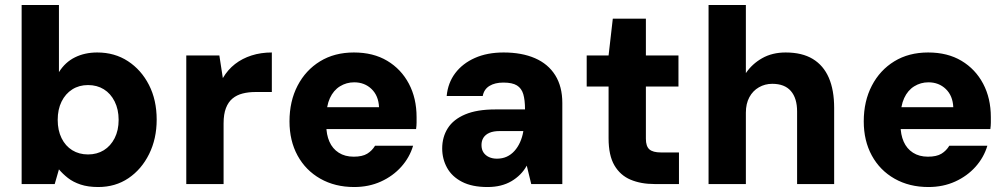

<svg xmlns="http://www.w3.org/2000/svg" viewBox="-20 -740 4052 772"><path d="M375 12Q334 12 304 2Q274 -8 253 -24.5Q232 -41 217 -59L200 0H67V-720H217V-450Q242 -490 281.5 -509.5Q321 -529 371 -529Q441 -529 494.5 -494Q548 -459 579 -398.5Q610 -338 610 -259Q610 -182 579.5 -120.5Q549 -59 496.5 -23.5Q444 12 375 12ZM334 -119Q370 -119 397.5 -136Q425 -153 441 -184.5Q457 -216 457 -258Q457 -300 441 -332Q425 -364 397.5 -381Q370 -398 334 -398Q298 -398 270.5 -380.5Q243 -363 227.5 -331.5Q212 -300 212 -258Q212 -216 227.5 -184.5Q243 -153 270.5 -136Q298 -119 334 -119Z M729 0V-517H862L876 -426Q896 -460 925 -482.5Q954 -505 991.5 -517Q1029 -529 1073 -529V-370H1006Q979 -370 955.5 -364Q932 -358 915 -344Q898 -330 888.5 -305.5Q879 -281 879 -244V0Z M1404 12Q1327 12 1268 -21.5Q1209 -55 1176.5 -114.5Q1144 -174 1144 -252Q1144 -333 1176.5 -395.5Q1209 -458 1267 -493.5Q1325 -529 1403 -529Q1481 -529 1537 -495.5Q1593 -462 1624 -403.5Q1655 -345 1655 -269Q1655 -259 1655 -247Q1655 -235 1653 -221H1250V-309H1504Q1502 -355 1474 -382Q1446 -409 1404 -409Q1373 -409 1347 -393Q1321 -377 1306.5 -345.5Q1292 -314 1292 -266V-236Q1292 -199 1304.5 -170.5Q1317 -142 1342 -126Q1367 -110 1402 -110Q1437 -110 1456.5 -122Q1476 -134 1488 -154H1641Q1627 -107 1593.5 -69.5Q1560 -32 1511.5 -10Q1463 12 1404 12Z M1940 12Q1878 12 1837.5 -9Q1797 -30 1777.5 -65.5Q1758 -101 1758 -143Q1758 -189 1780.5 -224.5Q1803 -260 1850.5 -280Q1898 -300 1971 -300H2091Q2091 -338 2084 -361.5Q2077 -385 2058.5 -396.5Q2040 -408 2004 -408Q1970 -408 1948 -394.5Q1926 -381 1921 -354H1776Q1781 -407 1810.5 -446Q1840 -485 1889.5 -507Q1939 -529 2005 -529Q2078 -529 2131 -506Q2184 -483 2212.5 -437.5Q2241 -392 2241 -326V0H2116L2098 -74Q2087 -54 2071.5 -38.5Q2056 -23 2036.5 -11.5Q2017 0 1993 6Q1969 12 1940 12ZM1978 -102Q2000 -102 2017.5 -110Q2035 -118 2048.5 -133Q2062 -148 2071 -168Q2080 -188 2084 -211V-213H1989Q1964 -213 1948 -206Q1932 -199 1924 -186.5Q1916 -174 1916 -157Q1916 -139 1924 -127Q1932 -115 1946 -108.5Q1960 -102 1978 -102Z M2612 0Q2557 0 2515.5 -17.5Q2474 -35 2450.5 -75Q2427 -115 2427 -184V-392H2339V-517H2427L2444 -665H2577V-517H2708V-392H2577V-182Q2577 -152 2591 -139.5Q2605 -127 2638 -127H2710V0Z M2829 0V-720H2979V-446Q3004 -483 3044.5 -506Q3085 -529 3139 -529Q3205 -529 3248 -503Q3291 -477 3312.5 -427.5Q3334 -378 3334 -306V0H3185V-292Q3185 -345 3160 -374Q3135 -403 3085 -403Q3056 -403 3031.5 -389Q3007 -375 2993 -349Q2979 -323 2979 -287V0Z M3713 12Q3636 12 3577 -21.5Q3518 -55 3485.5 -114.5Q3453 -174 3453 -252Q3453 -333 3485.5 -395.5Q3518 -458 3576 -493.5Q3634 -529 3712 -529Q3790 -529 3846 -495.5Q3902 -462 3933 -403.5Q3964 -345 3964 -269Q3964 -259 3964 -247Q3964 -235 3962 -221H3559V-309H3813Q3811 -355 3783 -382Q3755 -409 3713 -409Q3682 -409 3656 -393Q3630 -377 3615.5 -345.5Q3601 -314 3601 -266V-236Q3601 -199 3613.5 -170.5Q3626 -142 3651 -126Q3676 -110 3711 -110Q3746 -110 3765.5 -122Q3785 -134 3797 -154H3950Q3936 -107 3902.5 -69.5Q3869 -32 3820.5 -10Q3772 12 3713 12Z"/></svg>

Font: DM Sans 11pt Black
Style: Regular
Weight: 900
Version: Version 4.004;gftools[0.9.30]